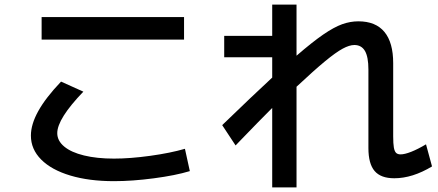

<svg xmlns="http://www.w3.org/2000/svg" viewBox="-20 -774 1915 840"><path d="M115.2 -180.7Q115.2 -230 147.5 -288.1Q179.7 -346.2 247.1 -417L344.7 -373Q230.5 -254.4 230.5 -191.4Q230.5 -158.2 261 -132.8Q291.5 -107.4 347.7 -93.8Q403.8 -80.1 478.5 -80.1Q549.3 -80.1 637.5 -92.3Q725.6 -104.5 789.1 -123L810.5 -25.4Q747.6 -6.3 653.1 6.1Q558.6 18.6 478.5 18.6Q369.6 18.6 287.4 -6.1Q205.1 -30.8 160.2 -75.9Q115.2 -121.1 115.2 -180.7ZM162.1 -699.2H785.2V-600.6H162.1Z M1591.8 -126V-469.7Q1591.8 -524.9 1576.7 -551Q1561.5 -577.1 1530.3 -577.1Q1508.8 -577.1 1479 -561Q1449.2 -544.9 1401.6 -505.6Q1354 -466.3 1277.3 -394.5V45.9H1170.9V-301.8Q1112.3 -243.2 1036.1 -164.1Q1028.3 -155.3 1010.7 -137.7L952.1 -226.6Q1085.4 -355.5 1170.9 -434.6V-523.4H960.9V-617.2H1170.9V-753.9H1277.3V-530.3Q1346.7 -590.3 1394 -622.8Q1441.4 -655.3 1476.8 -668Q1512.2 -680.7 1547.9 -680.7Q1623.5 -680.7 1661.9 -634.3Q1700.2 -587.9 1700.2 -498V-177.7Q1700.2 -145.5 1703.1 -128.7Q1706.1 -111.8 1712.9 -105.2Q1719.7 -98.6 1732.4 -98.6Q1750.5 -98.6 1779.1 -109.9Q1807.6 -121.1 1843.8 -142.6L1870.1 -45.9Q1784.2 5.9 1705.1 5.9Q1646 5.9 1618.9 -25.9Q1591.8 -57.6 1591.8 -126Z"/></svg>

Font: Pretendard JP SemiBold
Style: Regular
Weight: 600
Designer: Base glyphs from Inter by Rasmus Andersson; Hangeul glyphs from Noto Sans CJK(Source Han Sans) by Jang Soo-young and Kan
Foundry: Kil Hyung-jin
Version: Version 1.309